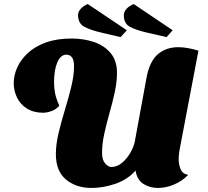

<svg xmlns="http://www.w3.org/2000/svg" viewBox="-20 -912 1031 952"><path d="M434 20Q358 20 307.5 -21.5Q257 -63 257 -148Q257 -196 270.5 -252.5Q284 -309 302 -368Q320 -427 333.5 -482.5Q347 -538 347 -583Q347 -615 336.5 -628Q326 -641 309 -641Q281 -641 264.5 -603.5Q248 -566 248 -505Q248 -476 253 -450Q258 -424 274 -388Q258 -369 235 -361Q212 -353 194 -353Q147 -353 114 -373.5Q81 -394 64.5 -428Q48 -462 48 -500Q48 -538 65 -576.5Q82 -615 117 -648Q152 -681 206.5 -701Q261 -721 335 -721Q394 -721 445 -704Q496 -687 528 -649.5Q560 -612 560 -551Q560 -506 549 -455Q538 -404 523 -351.5Q508 -299 497 -248.5Q486 -198 486 -154Q486 -119 501.5 -101.5Q517 -84 532 -84Q561 -84 585.5 -105Q610 -126 626.5 -155Q643 -184 648 -208L706 -524Q721 -607 762 -642.5Q803 -678 864 -678Q887 -678 912 -673.5Q937 -669 964 -661L870 -167Q869 -160 867.5 -148.5Q866 -137 866 -124Q866 -96 875.5 -73Q885 -50 913 -45Q885 -15 844 2.5Q803 20 763 20Q724 20 692 0.5Q660 -19 652 -66Q612 -21 551.5 -0.5Q491 20 434 20ZM806 -728 714 -749Q653 -763 623.5 -779.5Q594 -796 594 -836Q594 -854 607.5 -868.5Q621 -883 643 -892L836 -762ZM578 -728 488 -749Q427 -763 397 -780Q367 -797 367 -837Q367 -854 380.5 -868.5Q394 -883 415 -892L609 -762Z"/></svg>

Font: Sansita Swashed Black
Style: Regular
Weight: 900
Designer: Pablo Cosgaya
Foundry: Omnibus-Type
Version: Version 1.003; ttfautohint (v1.8.3)